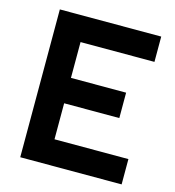

<svg xmlns="http://www.w3.org/2000/svg" viewBox="-104 -782 794 870"><g transform="rotate(15 293.0 -346.5)"><path d="M69.8 0V-693.4H545.4V-574.7H198.7V-406.7H457.5V-287.6H198.7V-118.7H545.4V0Z"/></g></svg>

Font: CaskaydiaMono NF
Style: Bold
Weight: 700
Designer: Aaron Bell
Foundry: Saja Typeworks
Version: Version 2111.001; ttfautohint (v1.8.4);Nerd Fonts 3.1.1